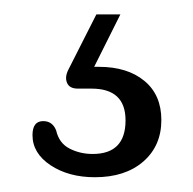

<svg xmlns="http://www.w3.org/2000/svg" viewBox="-20 -28 262 260"><path d="M110.5 -8.5H143L107.5 62.5Q110.5 62.5 114 62.5Q152.5 62.5 175.5 81.5Q198.5 100.5 198.5 134.5Q198.5 169.5 174 190.8Q149.5 212 108.5 212Q73 212 48.5 195.8Q24 179.5 24 155Q24 136 38.5 136Q51 136 56 148.5Q60 166 74.2 173.2Q88.5 180.5 105.5 180.5Q150 180.5 150 135Q150 92 104 92H85.5Q74 92 70.8 84.2Q67.5 76.5 72.5 66.5Z"/></svg>

Font: Fraunces 72pt SuperSoft Light
Style: Regular
Weight: 300
Version: Version 1.000;[0bf87f6ff]